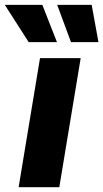

<svg xmlns="http://www.w3.org/2000/svg" viewBox="-68 -782 431 802"><path d="M9.8 0 99.1 -539.1H269L179.7 0ZM228.5 -606 170.9 -761.7H314.9L343.3 -606ZM51.8 -606 -47.9 -761.7H108.9L169.9 -606Z"/></svg>

Font: Inter 18pt ExtraBold
Style: Italic
Weight: 800
Italic angle: -9.3988°
Designer: Rasmus Andersson
Foundry: rsms
Version: Version 4.001;git-66647c0bb